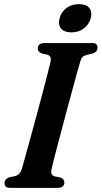

<svg xmlns="http://www.w3.org/2000/svg" viewBox="-20 -908 492 928"><path d="M229 -89.5Q222.5 -62 243.5 -56L272 -50Q291 -42.5 291 -27Q291 0 258.5 0H30Q13.5 0 7.8 -6.5Q2 -13 2 -23.5Q2 -33.5 8.5 -40.8Q15 -48 24.5 -51L53.5 -57Q76.5 -63 86 -93Q91.5 -113.5 102.8 -153.2Q114 -193 127.8 -243.8Q141.5 -294.5 156.5 -349.2Q171.5 -404 185 -455.5Q198.5 -507 209 -547.8Q219.5 -588.5 224.5 -611Q230 -637 209 -643.5L181.5 -650Q162.5 -657.5 162.5 -673.5Q162.5 -700 197 -700H424.5Q440.5 -700 446 -693.8Q451.5 -687.5 451.5 -677.5Q451.5 -657 427.5 -649L397 -642Q384.5 -638.5 378.2 -631.8Q372 -625 367.5 -609Q360.5 -586 348.8 -543.2Q337 -500.5 322.5 -447Q308 -393.5 293 -337Q278 -280.5 264.5 -229.8Q251 -179 241.5 -141.8Q232 -104.5 229 -89.5ZM325 -751.5Q290.5 -751.5 275.2 -770.2Q260 -789 268 -820Q276 -850.5 301.2 -869.2Q326.5 -888 361.5 -888Q396.5 -888 411.5 -869.5Q426.5 -851 418.5 -820Q410 -789 385 -770.2Q360 -751.5 325 -751.5Z"/></svg>

Font: Fraunces 72pt Soft SemiBold
Style: Italic
Weight: 600
Italic angle: -16°
Version: Version 1.000;[b76b70a41]